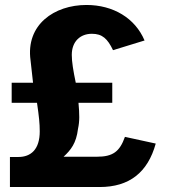

<svg xmlns="http://www.w3.org/2000/svg" viewBox="-20 -753 690 773"><path d="M20 0H381C501 0 575 -59 607 -175L483 -202C462 -143 435 -122 370 -122H236C265 -149 287 -176 294 -234C301 -266 300 -293 296 -339H432V-420H285C275 -468 269 -504 269 -532C269 -586 303 -617 350 -617C392 -617 413 -597 435 -551L562 -590C524 -680 436 -733 328 -733C199 -733 83 -654 103 -510L113 -420H27V-339H129C137 -284 140 -256 140 -224C140 -151 104 -121 54 -121H20Z"/></svg>

Font: United Sans
Style: Bold
Weight: 700
Designer: Pablo Impallari, Rodrigo Fuenzalida (Modified by Dan O. Williams)
Version: Version 1.000;PS 001.000;hotconv 1.0.88;makeotf.lib2.5.64775